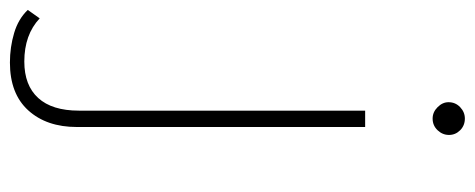

<svg xmlns="http://www.w3.org/2000/svg" viewBox="-392 -455 957 387"><g transform="rotate(90 86.5 -261.5)"><path d="M19 197Q-12 197 -40.5 188.5Q-69 180 -87 161L-70 137Q-37 168 17 168Q65 168 90.5 140Q116 112 116 58V-519H149V62Q149 123 115.5 160Q82 197 19 197ZM132 -655Q119 -655 109 -665Q99 -675 99 -687Q99 -701 109 -710.5Q119 -720 132 -720Q146 -720 155.5 -710.5Q165 -701 165 -688Q165 -675 155.5 -665Q146 -655 132 -655Z"/></g></svg>

Font: Montserrat Thin ExtraLight
Style: Regular
Weight: 250
Version: Version 9.000